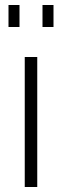

<svg xmlns="http://www.w3.org/2000/svg" viewBox="-20 -748 248 768"><path d="M58 -640H14V-728H58ZM194 -640H150V-728H194ZM129 0H79V-520H129Z"/></svg>

Font: Raleway
Style: Light
Weight: 300
Designer: Matt McInerney, Pablo Impallari, Rodrigo Fuenzalida
Foundry: Matt McInerney, Pablo Impallari, Rodrigo Fuenzalida
Version: Version 3.000